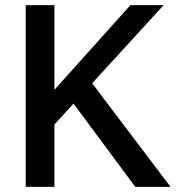

<svg xmlns="http://www.w3.org/2000/svg" viewBox="-20 -731 687 751"><path d="M80.6 0H192.9V-244.1L620.1 -710.9H490.2L192.9 -379.9V-710.9H80.6ZM509.3 0H647L314.5 -439.5L242.2 -359.9Z"/></svg>

Font: Roboto Flex
Style: wght 500 wdth 100 opsz 14.0 GRAD 0.00 slnt 0.00 XTRA 468 XOPQ 96 YOPQ 79 YTLC 514 YTUC 712 YTAS 750 YTDE -203.00 YTFI 738
Weight: 500
Designer: Berlow after Robertson
Foundry: Google
Version: Version 3.100